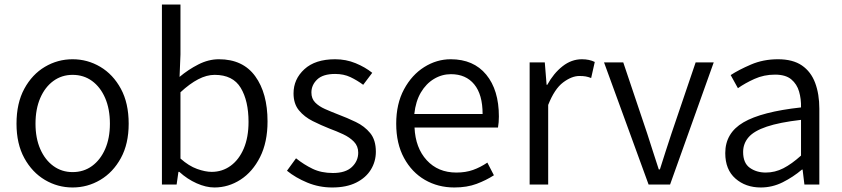

<svg xmlns="http://www.w3.org/2000/svg" viewBox="-20 -816 3725 849"><path d="M301 13Q235 13 178.5 -20.5Q122 -54 87.5 -117Q53 -180 53 -269Q53 -360 87.5 -423.5Q122 -487 178.5 -520.5Q235 -554 301 -554Q367 -554 423.5 -520.5Q480 -487 514.5 -423.5Q549 -360 549 -269Q549 -180 514.5 -117Q480 -54 423.5 -20.5Q367 13 301 13ZM301 -55Q350 -55 387 -82Q424 -109 445 -157Q466 -205 466 -269Q466 -334 445 -382.5Q424 -431 387 -458Q350 -485 301 -485Q253 -485 216 -458Q179 -431 158 -382.5Q137 -334 137 -269Q137 -205 158 -157Q179 -109 216 -82Q253 -55 301 -55Z M928 13Q891 13 849.5 -5.5Q808 -24 773 -56H769L761 0H696V-796H778V-575L774 -476Q812 -508 857 -531Q902 -554 948 -554Q1054 -554 1108.5 -479Q1163 -404 1163 -279Q1163 -187 1130 -121.5Q1097 -56 1043.5 -21.5Q990 13 928 13ZM916 -56Q963 -56 1000 -83Q1037 -110 1058 -159.5Q1079 -209 1079 -277Q1079 -370 1044.5 -427.5Q1010 -485 929 -485Q894 -485 856.5 -465.5Q819 -446 778 -408V-115Q815 -82 851.5 -69Q888 -56 916 -56Z M1449 13Q1391 13 1339 -8.5Q1287 -30 1249 -61L1289 -116Q1324 -88 1362.5 -69.5Q1401 -51 1452 -51Q1508 -51 1536 -77.5Q1564 -104 1564 -141Q1564 -170 1545 -189.5Q1526 -209 1497 -222.5Q1468 -236 1438 -247Q1400 -262 1363 -280.5Q1326 -299 1302 -328Q1278 -357 1278 -403Q1278 -466 1326 -510Q1374 -554 1462 -554Q1510 -554 1552.5 -536.5Q1595 -519 1626 -494L1586 -441Q1559 -461 1529.5 -475Q1500 -489 1462 -489Q1408 -489 1382.5 -464.5Q1357 -440 1357 -407Q1357 -380 1373.5 -363Q1390 -346 1417 -334Q1444 -322 1475 -310Q1515 -295 1553.5 -276.5Q1592 -258 1617 -227.5Q1642 -197 1642 -145Q1642 -102 1620 -66Q1598 -30 1555 -8.5Q1512 13 1449 13Z M1989 13Q1917 13 1859 -20.5Q1801 -54 1766.5 -117.5Q1732 -181 1732 -269Q1732 -357 1766.5 -421Q1801 -485 1856 -519.5Q1911 -554 1973 -554Q2074 -554 2130 -486Q2186 -418 2186 -301Q2186 -288 2185 -275.5Q2184 -263 2182 -252H1813Q1817 -162 1867 -107.5Q1917 -53 1998 -53Q2039 -53 2071.5 -64.5Q2104 -76 2135 -97L2164 -41Q2130 -19 2087.5 -3Q2045 13 1989 13ZM1812 -312H2114Q2114 -398 2077 -443Q2040 -488 1974 -488Q1934 -488 1899 -467Q1864 -446 1841 -407Q1818 -368 1812 -312Z M2322 0V-540H2389L2397 -441H2400Q2428 -492 2467.5 -523Q2507 -554 2553 -554Q2586 -554 2610 -542L2594 -471Q2581 -476 2570 -478Q2559 -480 2542 -480Q2508 -480 2470 -451.5Q2432 -423 2404 -352V0Z M2848 0 2651 -540H2736L2842 -225Q2855 -186 2867.5 -145.5Q2880 -105 2893 -67H2898Q2910 -105 2923 -145.5Q2936 -186 2949 -225L3056 -540H3136L2943 0Z M3344 13Q3277 13 3232 -26.5Q3187 -66 3187 -139Q3187 -228 3267.5 -275Q3348 -322 3522 -341Q3523 -378 3513.5 -411Q3504 -444 3479 -465Q3454 -486 3407 -486Q3358 -486 3316 -467Q3274 -448 3243 -426L3211 -484Q3246 -507 3300.5 -530.5Q3355 -554 3420 -554Q3486 -554 3526 -526.5Q3566 -499 3584.5 -449.5Q3603 -400 3603 -335V0H3537L3529 -66H3526Q3487 -33 3441 -10Q3395 13 3344 13ZM3366 -53Q3407 -53 3444 -72Q3481 -91 3522 -128V-286Q3427 -275 3370.5 -256Q3314 -237 3290 -209Q3266 -181 3266 -144Q3266 -95 3295.5 -74Q3325 -53 3366 -53Z"/></svg>

Font: Source Han Sans SC Normal
Style: Regular
Weight: 350
Designer: Ryoko NISHIZUKA 西塚涼子 (kana, bopomofo & ideographs); Paul D. Hunt (Latin, Greek & Cyrillic); Sandoll Communications 산돌커뮤니
Foundry: Adobe
Version: Version 2.004;hotconv 1.0.118;makeotfexe 2.5.65603